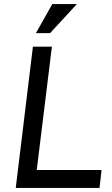

<svg xmlns="http://www.w3.org/2000/svg" viewBox="-20 -931 556 951"><path d="M239 -911H361L228 -767H158ZM143 -700H237L162 -89H483L473 0H58Z"/></svg>

Font: Haskoy Medium
Style: Italic
Weight: 500
Designer: Ertekin Erdin
Foundry: Ertekin Erdin
Version: Version 2.000; ttfautohint (v1.8.4.7-5d5b)